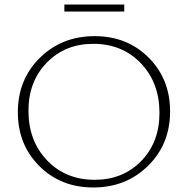

<svg xmlns="http://www.w3.org/2000/svg" viewBox="-20 -824 832 850"><path d="M265 -773V-804H530V-773ZM393 6Q249 6 154 -89Q59 -184 59 -327Q59 -472 156.5 -568Q254 -664 399 -664Q543 -664 638 -569Q733 -474 733 -331Q733 -186 635.5 -90Q538 6 393 6ZM399 -28Q524 -28 605 -111Q686 -194 686 -324Q686 -458 603.5 -544Q521 -630 393 -630Q268 -630 187 -546.5Q106 -463 106 -334Q106 -200 188.5 -114Q271 -28 399 -28Z"/></svg>

Font: EauTestText Light
Style: Regular
Weight: 300
Designer: Christian Thalmann (Catharsis Fonts)
Version: Version 0.001;PS 000.001;hotconv 1.0.88;makeotf.lib2.5.64775